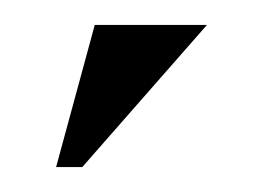

<svg xmlns="http://www.w3.org/2000/svg" viewBox="-20 -702 211 154"><path d="M25 -568 56 -682H146L46 -568Z"/></svg>

Font: Moniqa Black Heading
Style: Regular
Weight: 900
Designer: Rajesh Rajput
Foundry: Rajesh Rajput
Version: Version 1.000